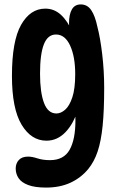

<svg xmlns="http://www.w3.org/2000/svg" viewBox="-20 -652 541 868"><path d="M190 -16Q121 -16 77.5 -88.5Q34 -161 34 -309Q34 -467 75.5 -540Q117 -613 185 -613Q225 -613 255.5 -585Q286 -557 308 -506L299 -492Q296 -506 294 -522Q292 -538 292 -546Q292 -587 305 -609.5Q318 -632 345 -632Q375 -632 392.5 -606Q410 -580 420 -532Q433 -483 442 -407.5Q451 -332 451 -255Q451 -153 444 -83.5Q437 -14 421.5 32.5Q406 79 379 112Q346 152 298.5 174Q251 196 188 196Q138 196 107.5 184.5Q77 173 64 153.5Q51 134 51 110Q51 87 65 71.5Q79 56 107 56Q125 56 149.5 64Q174 72 206 72Q268 72 294.5 25.5Q321 -21 321 -108Q321 -131 318 -162L332 -157Q313 -93 276 -54.5Q239 -16 190 -16ZM235 -139Q255 -139 274.5 -156Q294 -173 307 -212Q320 -251 320 -317Q320 -396 297 -446Q274 -496 233 -496Q196 -496 178.5 -452Q161 -408 161 -319Q161 -234 179 -186.5Q197 -139 235 -139Z"/></svg>

Font: DynaPuff Condensed
Style: Regular
Weight: 400
Width: 3
Designer: Toshi Omagari, Jennifer Daniel
Foundry: Google Fonts
Version: Version 2.000